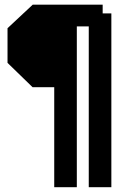

<svg xmlns="http://www.w3.org/2000/svg" viewBox="-20 -697 529 809"><path d="M412.6 -640.6H449.2V91.8H354V-585.9H303.7V91.8H208.5V-329.6H117.2L11.7 -432.1V-578.1L117.7 -677.2H412.6Z"/></svg>

Font: Gap Sans
Style: Bold
Weight: 400
Designer: Alexandre Liziard and Etienne Ozeray
Foundry: Interstices.io
Version: Version 1.610